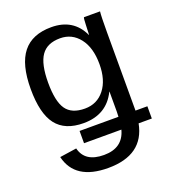

<svg xmlns="http://www.w3.org/2000/svg" viewBox="-136 -635 829 942"><g transform="rotate(-20 278.0 -164.5)"><path d="M268 208Q95 208 64 77L152 64Q171 141 270 141Q369 141 392 53H197V-11H400L401 -37V-142H400Q350 -40 230 -40Q133 -40 87.5 -99Q42 -158 42 -286Q42 -414 91 -475.5Q140 -537 240 -537Q355 -537 401 -438H402Q402 -441 404 -489Q405 -523 408 -528H492Q489 -503 489 -419V-11H551V53H482Q452 208 268 208ZM401 -286Q401 -372 362.5 -421.5Q324 -471 262 -471Q194 -471 163.5 -427Q133 -383 133 -286Q133 -189 162 -147Q191 -105 260 -105Q324 -105 362.5 -154Q401 -203 401 -286Z"/></g></svg>

Font: Libra Sans
Style: Regular
Weight: 400
Foundry: Context Ltd
Version: Version 1.002